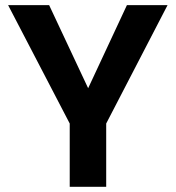

<svg xmlns="http://www.w3.org/2000/svg" viewBox="-20 -718 676 738"><path d="M318.8 -378.9 467.8 -698.2H624L388.2 -243.2V0H248V-243.2L11.2 -698.2H168.9Z"/></svg>

Font: PoppinsZ SemiBold
Style: Regular
Weight: 600
Designer: Ninad Kale (Devanagari), Jonny Pinhorn (Latin)
Foundry: Indian Type Foundry
Version: Version 3.002;FEAKit 1.0